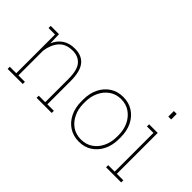

<svg xmlns="http://www.w3.org/2000/svg" viewBox="-81 -1210 1667 1667"><g transform="rotate(45 753.0 -376.0)"><path d="M149.4 -26.4H229V0H43.5V-26.4H123V-502H43.5V-528.3H145.5L148.9 -419.4Q172.9 -476.1 218.8 -507.1Q264.6 -538.1 332 -538.1Q418.5 -538.1 461.7 -483.6Q504.9 -429.2 504.9 -311V-26.4H584.5V0H398.9V-26.4H478.5V-312Q478.5 -421.9 439.2 -466.8Q399.9 -511.7 332.5 -511.7Q247.1 -511.7 203.6 -460.7Q160.2 -409.7 149.4 -330.1Z M927.2 10.3Q858.4 10.3 806.2 -23.4Q753.9 -57.1 724.6 -116.7Q695.3 -176.3 695.3 -253.9V-274.4Q695.3 -352.5 724.6 -411.6Q753.9 -471.2 805.9 -504.6Q857.9 -538.1 926.3 -538.1Q995.6 -538.1 1047.4 -504.4Q1099.6 -470.7 1128.7 -411.4Q1157.7 -352.1 1157.7 -274.4V-253.9Q1157.7 -176.3 1128.4 -116.7Q1099.1 -57.1 1047.1 -23.4Q995.1 10.3 927.2 10.3ZM927.2 -16.1Q989.3 -16.1 1035.2 -48.3Q1081.1 -80.1 1106.2 -134Q1131.3 -188 1131.3 -253.9V-274.4Q1131.3 -339.8 1106 -393.6Q1080.6 -447.3 1034.4 -479.5Q988.3 -511.7 926.3 -511.7Q864.7 -511.7 818.4 -479.5Q772.5 -447.3 747.1 -393.3Q721.7 -339.4 721.7 -274.4V-253.9Q721.7 -186.5 747.1 -133.8Q772 -79.6 818.1 -47.9Q864.3 -16.1 927.2 -16.1Z M1322.8 -693.4V-761.7H1357.9V-693.4ZM1357.9 -528.3V-26.4H1437.5V0H1252V-26.4H1331.5V-502H1252V-528.3Z"/></g></svg>

Font: Suwannaphum Thin
Style: Regular
Weight: 100
Designer: Danh Hong
Version: Version 8.002; ttfautohint (v1.8.3)